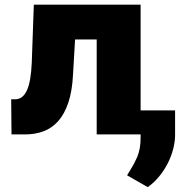

<svg xmlns="http://www.w3.org/2000/svg" viewBox="-20 -565 776 807"><path d="M44 -147.7Q76 -147.7 93.2 -185.4Q110.4 -223 113.6 -304L122.2 -545.5H571V-100.9H715.9V-4.3Q716.6 28.4 707.9 61.4Q699.2 94.5 683.6 124.3Q668 154.1 646.7 179.3Q625.4 204.5 600.9 221.6L514.2 171.9Q517 166.9 520.2 161.8Q523.4 156.6 526.6 151.6Q534.4 139.2 542.1 125Q549.7 110.8 556.8 94.8Q563.9 77.8 567.6 56.8Q571.4 35.9 571 9.9V0H386.4V-399.1H295.5L286.9 -251.4Q283.4 -181.8 267.2 -133.7Q251.1 -85.6 224.6 -55.9Q198.2 -26.3 162.8 -13.1Q127.5 0 85.2 0H28.4L27 -147.7Z"/></svg>

Font: Inter P Black
Style: Regular
Weight: 900
Designer: Rasmus Andersson
Foundry: rsms
Version: Version 3.018;git-588b23468